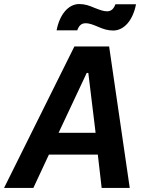

<svg xmlns="http://www.w3.org/2000/svg" viewBox="-67 -930 705 950"><path d="M-47 0H98L175 -165H417L436 0H575L473 -700H301ZM213 -780H315C322 -798 332 -815 356 -815C378 -815 397 -806 417 -798C444 -786 466 -779 493 -779C548 -779 591 -831 606 -909H504C497 -889 485 -874 463 -874C443 -874 425 -882 401 -891C375 -902 354 -910 325 -910C271 -910 228 -858 213 -780ZM223 -273 362 -569H370L406 -273Z"/></svg>

Font: Fixel Text 20240404 SemiBold
Style: Italic
Weight: 600
Width: 4
Italic angle: -10°
Designer: AlfaBravo + MacPaw
Foundry: Kyrylo Tkachov, Marchela Mozhyna, Serhii Makarenko, Maria Weinstein, Zakhar Kryvoshyya
Version: Version 1.211;Glyphs 3.2 (3225)